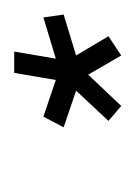

<svg xmlns="http://www.w3.org/2000/svg" viewBox="20 -739 190 270"><g transform="rotate(-90 115.0 -604.0)"><path d="M101 -528.5 80 -546.5 122.5 -592 71 -609.5 86 -638 137.5 -620.5 147.5 -679H177.5L167.5 -620.5L225.5 -638L229.5 -609.5L172 -592L199 -546.5L172 -528.5L145 -575Z"/></g></svg>

Font: Anybody Condensed Regular
Style: Italic
Weight: 400
Width: 3
Italic angle: -10°
Designer: Tyler Finck
Foundry: Etcetera Type Company
Version: Version 1.010; ttfautohint (v1.8.3) -l 8 -r 50 -G 200 -x 14 